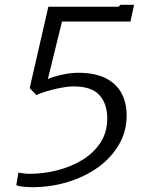

<svg xmlns="http://www.w3.org/2000/svg" viewBox="-20 -775 624 802"><path d="M113 7Q101 7 82 5.5Q63 4 48 -1L57 -54Q70 -52 80.5 -50.5Q91 -49 103 -49Q162.5 -49 220 -63.8Q277.5 -78.5 324.8 -107.5Q372 -136.5 400 -179.8Q428 -223 428 -280Q428 -341.5 395.2 -377.8Q362.5 -414 288 -414Q264 -414 233.8 -408.2Q203.5 -402.5 176 -394.2Q148.5 -386 132 -378L104 -407L182 -747H475L484 -755H540L525 -685H239L180 -445Q203.5 -455 239.2 -463Q275 -471 307 -471Q377 -471 421.8 -448.2Q466.5 -425.5 487.8 -385.2Q509 -345 509 -293Q509 -226.5 477 -171.2Q445 -116 389.8 -76.2Q334.5 -36.5 263.2 -14.8Q192 7 113 7Z"/></svg>

Font: Merriweather Sans Variable Regular
Style: Italic
Weight: 300
Italic angle: -8°
Designer: Eben Sorkin
Foundry: Eben Sorkin
Version: Version 2.001